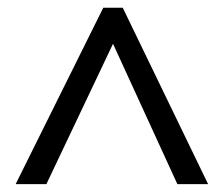

<svg xmlns="http://www.w3.org/2000/svg" viewBox="-20 -739 572 491"><path d="M20 -268.1 244.1 -719.2H293.9L512.2 -268.1H433.6L269 -627L98.6 -268.1Z"/></svg>

Font: Droid Sans
Style: Regular
Weight: 400
Foundry: Ascender Corporation
Version: Version 1.00 build 114